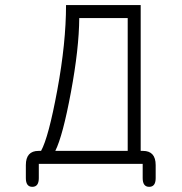

<svg xmlns="http://www.w3.org/2000/svg" viewBox="-20 -641 710 751"><path d="M131.8 55.7Q131.8 89.8 106.4 89.8Q81.1 89.8 81.1 55.7V4.9Q81.1 -50.8 130.9 -50.8H140.6Q169.9 -103.5 204.1 -288.6Q238.3 -473.6 238.3 -621.1H530.3V-50.8H539.1Q588.9 -50.8 588.9 4.9V55.7Q588.9 89.8 563.5 89.8Q538.1 89.8 538.1 55.7V0H131.8ZM479.5 -50.8V-570.3H290Q289.1 -450.2 257.3 -279.8Q225.6 -109.4 196.3 -50.8Z"/></svg>

Font: Jura
Style: Book
Weight: 400
Version: Version 2.3